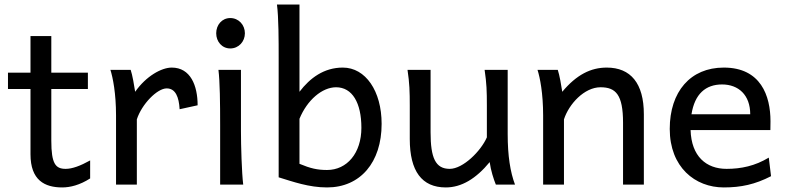

<svg xmlns="http://www.w3.org/2000/svg" viewBox="-20 -801 3414 833"><path d="M14.6 -415H112.3V-131.8C112.3 -19 173.8 12.2 250 12.2C284.2 12.2 326.2 2 371.1 -26.9V-105C328.1 -81.1 293 -68.4 265.1 -68.4C221.2 -68.4 202.6 -89.8 202.6 -190.4V-415H361.3V-485.8H202.6V-644.5H112.3V-485.8H14.6Z M573.7 0V-283.2C595.2 -349.6 662.1 -417.5 703.1 -417.5C741.7 -417.5 756.3 -379.9 759.3 -327.1L837.4 -344.2C837.4 -429.7 806.6 -507.8 725.1 -507.8C680.7 -507.8 613.8 -470.7 566.4 -402.8C563 -426.3 554.2 -477.5 546.9 -498H459C469.7 -464.4 483.4 -396 483.4 -300.3V0Z M1025.4 -498H927.7C934.1 -446.8 935.1 -354 935.1 -258.8V0H1035.2C1028.8 -52.2 1025.4 -168.9 1025.4 -231.9ZM918 -656.7C918 -620.6 942.9 -590.8 979 -590.8C1015.6 -590.8 1042.5 -620.6 1042.5 -656.7C1042.5 -692.9 1015.6 -722.7 979 -722.7C942.9 -722.7 918 -692.9 918 -656.7Z M1181.6 -781.2C1189 -726.6 1189 -621.6 1189 -551.8V-31.7C1251 -12.7 1319.8 12.2 1398.9 12.2C1543 12.2 1635.7 -96.2 1635.7 -263.7C1635.7 -406.2 1565.9 -507.8 1467.3 -507.8C1385.3 -507.8 1324.7 -462.4 1279.3 -402.8V-781.2ZM1279.3 -285.6C1312.5 -366.7 1377.4 -422.4 1438 -422.4C1508.3 -422.4 1547.9 -355 1547.9 -246.6C1547.9 -136.7 1485.4 -63.5 1398.9 -63.5C1356.9 -63.5 1327.1 -70.3 1279.3 -90.3Z M2214.4 0C2193.8 -54.7 2182.6 -125 2182.6 -219.7V-498H2082.5C2091.3 -438.5 2092.3 -406.2 2092.3 -341.8V-205.1C2066.4 -145.5 1988.8 -68.4 1931.2 -68.4C1869.1 -68.4 1848.1 -116.2 1848.1 -227.1V-498H1748C1756.8 -439.5 1757.8 -403.8 1757.8 -341.8V-197.8C1757.8 -58.6 1810.1 12.2 1914.1 12.2C1982.4 12.2 2045.4 -25.9 2104.5 -97.7C2109.4 -61 2122.1 -22.5 2131.3 0Z M2773.4 0V-305.2C2773.4 -439.5 2716.3 -507.8 2612.3 -507.8C2543.5 -507.8 2481.4 -477.1 2419.4 -402.8C2416 -426.3 2407.2 -477.5 2399.9 -498H2312C2322.8 -464.4 2336.4 -396 2336.4 -300.3V0H2426.8V-283.2C2448.2 -349.6 2515.1 -422.4 2585.4 -422.4C2651.4 -422.4 2683.1 -390.6 2683.1 -268.6V0Z M3322.3 -236.8C3322.8 -245.6 3322.8 -266.1 3322.8 -274.9C3322.8 -384.8 3281.2 -507.8 3120.1 -507.8C2975.6 -507.8 2885.7 -403.3 2885.7 -241.7C2885.7 -75.7 2995.6 12.2 3120.1 12.2C3195.3 12.2 3255.9 -1 3325.2 -36.6L3315.4 -117.2C3255.9 -81.1 3195.3 -68.4 3132.3 -68.4C3043.9 -68.4 2979.5 -122.6 2976.1 -236.8ZM3112.8 -434.6C3183.6 -434.6 3234.9 -389.2 3234.9 -305.2H2980C2994.1 -393.6 3041.5 -434.6 3112.8 -434.6Z"/></svg>

Font: Andika
Style: Regular
Weight: 400
Designer: Victor Gaultney, Annie Olsen, Julie Remington, Don Collingsworth, Eric Hays
Foundry: SIL International
Version: Version 1.000